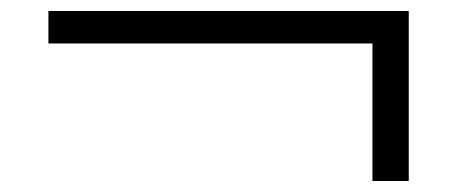

<svg xmlns="http://www.w3.org/2000/svg" viewBox="-20 -445 840 349"><path d="M68 -425H723V-116H657V-366H68Z"/></svg>

Font: Encode Sans Normal
Style: Light
Weight: 300
Designer: Pablo Impallari, Andres Torresi
Foundry: Pablo Impallari, Andres Torresi
Version: Version 1.000; ttfautohint (v1.00) -l 8 -r 50 -G 200 -x 14 -